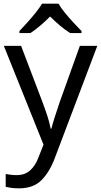

<svg xmlns="http://www.w3.org/2000/svg" viewBox="-20 -786 550 1046"><path d="M1 -536H95L211 -231Q226 -191 238 -154.5Q250 -118 256 -85H260Q266 -110 279 -150.5Q292 -191 306 -232L415 -536H510L279 74Q251 150 206.5 195Q162 240 84 240Q60 240 42 237.5Q24 235 11 232V162Q22 164 37.5 166Q53 168 70 168Q116 168 144.5 142Q173 116 189 73L217 2ZM299 -766Q311 -744 333.5 -716.5Q356 -689 380.5 -662.5Q405 -636 424 -617V-606H362Q336 -622 308 -645.5Q280 -669 253 -696Q226 -669 199 -646Q172 -623 146 -606H86V-617Q105 -637 128.5 -663Q152 -689 174 -716.5Q196 -744 209 -766Z"/></svg>

Font: Noto Sans Mende Kikakui
Style: Regular
Weight: 400
Designer: Monotype Design Team
Foundry: Monotype Imaging Inc.
Version: Version 2.003; ttfautohint (v1.8.4.7-5d5b)